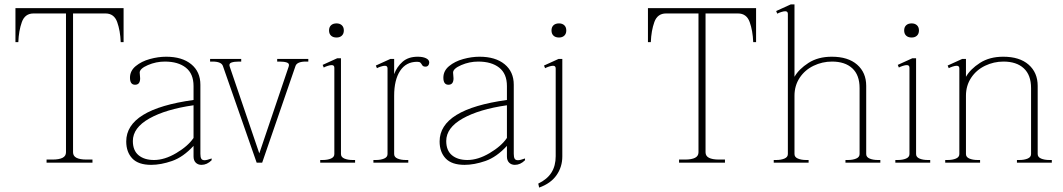

<svg xmlns="http://www.w3.org/2000/svg" viewBox="-20 -737 4816 870"><path d="M191 -14H218Q248 -14 263.5 -22Q279 -30 279 -47V-676H132Q93 -676 79 -637Q65 -598 63 -546H50V-700H540V-546H527Q525 -598 511 -637Q497 -676 458 -676H311V-47Q311 -30 326.5 -22Q342 -14 372 -14H399V0H191Z M552 -96Q552 -242 857 -284V-347Q857 -403 822 -430.5Q787 -458 727 -458Q687 -458 650 -442Q613 -426 613 -408Q613 -403 614 -395.5Q615 -388 615 -382Q615 -353 592 -353Q569 -353 569 -385Q569 -416 595 -437.5Q621 -459 659 -469.5Q697 -480 733 -480Q805 -480 846.5 -446Q888 -412 888 -353V-40Q888 -25 892 -18Q896 -11 907 -11Q917 -11 939 -19V-11Q918 10 893 10Q877 10 867 0Q857 -10 857 -28V-76Q810 -25 759.5 -7.5Q709 10 665 10Q607 10 579.5 -19Q552 -48 552 -96ZM857 -112V-260Q731 -242 656.5 -200Q582 -158 582 -98Q582 -55 608 -33.5Q634 -12 678 -12Q726 -12 779 -43.5Q832 -75 857 -112Z M990 -438Q983 -458 943 -458H932V-470H1073V-458H1062Q1041 -458 1028.5 -453.5Q1016 -449 1021 -435L1155 -42L1288 -435Q1293 -449 1280.5 -453.5Q1268 -458 1247 -458H1236V-470H1377V-458H1366Q1326 -458 1319 -438L1168 0H1143Z M1471 -599Q1471 -614 1480 -622.5Q1489 -631 1505 -631Q1520 -631 1529 -622.5Q1538 -614 1538 -599Q1538 -584 1529 -575.5Q1520 -567 1505 -567Q1489 -567 1480 -575.5Q1471 -584 1471 -599ZM1431 -12H1442Q1464 -12 1479.5 -18.5Q1495 -25 1495 -39V-430Q1495 -442 1483 -442Q1476 -442 1465 -438.5Q1454 -435 1447 -431L1442 -443L1508 -473H1525V-39Q1525 -25 1540.5 -18.5Q1556 -12 1578 -12H1589V0H1431Z M1925 -454Q1925 -446 1920.5 -440.5Q1916 -435 1908 -435Q1897 -435 1893 -442Q1889 -449 1885 -453Q1881 -457 1870 -457Q1820 -457 1793 -416Q1766 -375 1766 -303V-39Q1766 -25 1781.5 -18.5Q1797 -12 1819 -12H1830V0H1672V-12H1683Q1705 -12 1720.5 -18.5Q1736 -25 1736 -39V-427Q1736 -439 1724 -439Q1717 -439 1706 -435.5Q1695 -432 1688 -428L1683 -440L1749 -470H1766V-401Q1778 -434 1804 -457Q1830 -480 1873 -480Q1896 -480 1910.5 -473Q1925 -466 1925 -454Z M1972 -96Q1972 -242 2277 -284V-347Q2277 -403 2242 -430.5Q2207 -458 2147 -458Q2107 -458 2070 -442Q2033 -426 2033 -408Q2033 -403 2034 -395.5Q2035 -388 2035 -382Q2035 -353 2012 -353Q1989 -353 1989 -385Q1989 -416 2015 -437.5Q2041 -459 2079 -469.5Q2117 -480 2153 -480Q2225 -480 2266.5 -446Q2308 -412 2308 -353V-40Q2308 -25 2312 -18Q2316 -11 2327 -11Q2337 -11 2359 -19V-11Q2338 10 2313 10Q2297 10 2287 0Q2277 -10 2277 -28V-76Q2230 -25 2179.5 -7.5Q2129 10 2085 10Q2027 10 1999.5 -19Q1972 -48 1972 -96ZM2277 -112V-260Q2151 -242 2076.5 -200Q2002 -158 2002 -98Q2002 -55 2028 -33.5Q2054 -12 2098 -12Q2146 -12 2199 -43.5Q2252 -75 2277 -112Z M2479 -599Q2479 -614 2488 -622.5Q2497 -631 2513 -631Q2528 -631 2537 -622.5Q2546 -614 2546 -599Q2546 -584 2537 -575.5Q2528 -567 2513 -567Q2497 -567 2488 -575.5Q2479 -584 2479 -599ZM2419 95Q2460 75 2479 44.5Q2498 14 2498 -29V-427Q2498 -439 2486 -439Q2479 -439 2468 -435.5Q2457 -432 2450 -428L2445 -440L2511 -470H2528V-28Q2528 19 2502 56.5Q2476 94 2423 113Z M3057 -14H3084Q3114 -14 3129.5 -22Q3145 -30 3145 -47V-676H2998Q2959 -676 2945 -637Q2931 -598 2929 -546H2916V-700H3406V-546H3393Q3391 -598 3377 -637Q3363 -676 3324 -676H3177V-47Q3177 -30 3192.5 -22Q3208 -14 3238 -14H3265V0H3057Z M3969 -12V0H3811V-12H3822Q3844 -12 3859.5 -18.5Q3875 -25 3875 -39V-338Q3875 -397 3842 -427.5Q3809 -458 3750 -458Q3706 -458 3666.5 -439Q3627 -420 3603.5 -384.5Q3580 -349 3580 -303V-39Q3580 -25 3595.5 -18.5Q3611 -12 3633 -12H3644V0H3486V-12H3497Q3519 -12 3534.5 -18.5Q3550 -25 3550 -39V-674Q3550 -686 3538 -686Q3531 -686 3520 -682.5Q3509 -679 3502 -675L3497 -687L3563 -717H3580V-389Q3600 -424 3643.5 -452Q3687 -480 3749 -480Q3823 -480 3864 -444Q3905 -408 3905 -348V-39Q3905 -25 3920.5 -18.5Q3936 -12 3958 -12Z M4077 -599Q4077 -614 4086 -622.5Q4095 -631 4111 -631Q4126 -631 4135 -622.5Q4144 -614 4144 -599Q4144 -584 4135 -575.5Q4126 -567 4111 -567Q4095 -567 4086 -575.5Q4077 -584 4077 -599ZM4037 -12H4048Q4070 -12 4085.5 -18.5Q4101 -25 4101 -39V-430Q4101 -442 4089 -442Q4082 -442 4071 -438.5Q4060 -435 4053 -431L4048 -443L4114 -473H4131V-39Q4131 -25 4146.5 -18.5Q4162 -12 4184 -12H4195V0H4037Z M4746 -12V0H4588V-12H4599Q4621 -12 4636.5 -18.5Q4652 -25 4652 -39V-338Q4652 -397 4619 -427.5Q4586 -458 4527 -458Q4483 -458 4443.5 -439Q4404 -420 4380.5 -384.5Q4357 -349 4357 -303V-39Q4357 -25 4372.5 -18.5Q4388 -12 4410 -12H4421V0H4263V-12H4274Q4296 -12 4311.5 -18.5Q4327 -25 4327 -39V-427Q4327 -439 4315 -439Q4308 -439 4297 -435.5Q4286 -432 4279 -428L4274 -440L4340 -470H4357V-389Q4377 -424 4420.5 -452Q4464 -480 4526 -480Q4600 -480 4641 -444Q4682 -408 4682 -348V-39Q4682 -25 4697.5 -18.5Q4713 -12 4735 -12Z"/></svg>

Font: Taviraj Thin
Style: Regular
Weight: 100
Designer: Katatrad Team
Foundry: CadsonDemak
Version: Version 1.030